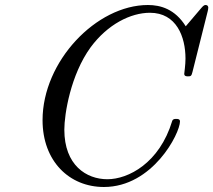

<svg xmlns="http://www.w3.org/2000/svg" viewBox="-20 -725 852 767"><path d="M150 -245C150 -81 257 22 395 22C590 22 699 -192 699 -240C699 -250 689 -250 684 -250C678 -250 671 -250 668 -242C617 -73 492 -9 409 -9C325 -9 237 -65 237 -207C237 -269 262 -426 342 -536C410 -628 502 -674 579 -674C685 -674 721 -578 721 -491C721 -465 716 -433 716 -430C716 -420 726 -420 731 -420C742 -420 745 -421 749 -438L810 -681C811 -685 812 -691 812 -695C812 -697 811 -705 801 -705C799 -705 794 -705 785 -694L722 -620C679 -689 621 -705 571 -705C365 -705 150 -480 150 -245Z"/></svg>

Font: CMU Serif
Style: Italic
Weight: 500
Italic angle: -14.04°
Version: Version 0.7.0